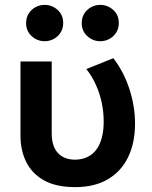

<svg xmlns="http://www.w3.org/2000/svg" viewBox="-20 -752 622 787"><path d="M288.5 15Q209 15 159.5 -13.2Q110 -41.5 87 -89Q64 -136.5 64 -195.5V-500H192V-205.5Q192 -152 217.5 -124.8Q243 -97.5 288.5 -97.5Q317.5 -98 339.5 -109Q361.5 -120 376 -140.2Q390.5 -160.5 397.8 -189.2Q405 -218 405 -253Q405 -293 397 -331Q389 -369 373.2 -404Q357.5 -439 334 -469L444.5 -513.5Q487.5 -458 510.5 -387Q533.5 -316 533.5 -245.5Q533.5 -166.5 505.2 -108Q477 -49.5 422.2 -17.2Q367.5 15 288.5 15ZM163 -583Q133 -583 110 -603.8Q87 -624.5 87 -657.5Q87 -680 97.8 -696.8Q108.5 -713.5 125.8 -722.8Q143 -732 163 -732Q193 -732 216 -711.5Q239 -691 239 -657.5Q239 -635.5 228.5 -618.8Q218 -602 200.5 -592.5Q183 -583 163 -583ZM391 -583Q361 -583 338 -603.8Q315 -624.5 315 -657.5Q315 -680 325.8 -696.8Q336.5 -713.5 353.8 -722.8Q371 -732 391 -732Q421 -732 444 -711.5Q467 -691 467 -657.5Q467 -635.5 456.5 -618.8Q446 -602 428.5 -592.5Q411 -583 391 -583Z"/></svg>

Font: Geologica EX Med
Style: Regular
Weight: 500
Designer: Sindre Bremnes, Frode Helland
Foundry: Monokrom Skriftforlag AS
Version: Version 1.010;gftools[0.9.28]